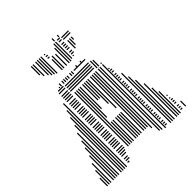

<svg xmlns="http://www.w3.org/2000/svg" viewBox="-249 -1094 1252 1252"><g transform="rotate(-45 377.5 -468.0)"><path d="M20 0H12V-72H20ZM36 0H28V-128H36ZM52 0H44V-176H52ZM76 0H68V-224H76ZM92 0H84V-280H92ZM108 0H100V-328H108ZM124 0H116V-384H124ZM148 0H140V-432H148ZM164 0H156V-488H164ZM180 0H172V-536H180ZM196 0H188V-584H196ZM232 -12H216V-20H232ZM248 -28H216V-36H248ZM248 -44H216V-52H248ZM256 -68H216V-76H256ZM264 -84H216V-92H264ZM272 -100H216V-108H272ZM272 -116H216V-124H272ZM272 -140H216V-148H272ZM272 -156H216V-164H272ZM272 -172H216V-180H272ZM272 -188H216V-196H272ZM272 -212H216V-220H272ZM272 -228H216V-236H272ZM272 -244H216V-252H272ZM272 -260H216V-268H272ZM272 -284H216V-292H272ZM272 -300H216V-308H272ZM272 -316H216V-324H272ZM272 -332H216V-340H272ZM272 -356H216V-364H272ZM272 -372H216V-380H272ZM272 -388H216V-396H272ZM272 -404H216V-412H272ZM272 -428H216V-436H272ZM272 -444H216V-452H272ZM272 -460H216V-468H272ZM272 -476H216V-484H272ZM272 -500H216V-508H272ZM272 -516H216V-524H272ZM272 -532H216V-540H272ZM272 -548H216V-556H272ZM272 -572H216V-580H272ZM272 -588H216V-596H272ZM272 -604H216V-612H272ZM272 -620H216V-628H272ZM272 -644H216V-652H272ZM272 -660H224V-668H272ZM300 -88H292V-584H300ZM316 -88H308V-584H316ZM332 -88H324V-280H332ZM332 -320H324V-584H332ZM348 -88H340V-280H348ZM348 -384H340V-584H348ZM372 -88H364V-280H372ZM372 -440H364V-584H372ZM388 -88H380V-280H388ZM388 -440H380V-584H388ZM404 -88H396V-280H404ZM404 -376H396V-584H404ZM420 -88H412V-280H420ZM420 -320H412V-584H420ZM444 -88H436V-584H444ZM460 -88H452V-584H460ZM476 -88H468V-584H476ZM492 -64H484V-584H492ZM496 -604H280V-612H496ZM496 -620H280V-628H496ZM496 -636H280V-644H496ZM496 -652H280V-660H496ZM516 -16H508V-584H516ZM532 -8H524V-584H532ZM556 0H548V-584H556ZM576 -12H560V-20H576ZM576 -28H560V-36H576ZM576 -44H560V-52H576ZM576 -68H560V-76H576ZM576 -84H560V-92H576ZM576 -100H560V-108H576ZM576 -116H560V-124H576ZM576 -140H560V-148H576ZM576 -156H560V-164H576ZM576 -172H560V-180H576ZM576 -188H560V-196H576ZM576 -212H560V-220H576ZM576 -228H560V-236H576ZM576 -244H560V-252H576ZM576 -260H560V-268H576ZM576 -284H560V-292H576ZM576 -300H560V-308H576ZM576 -316H560V-324H576ZM576 -332H560V-340H576ZM576 -356H560V-364H576ZM576 -372H560V-380H576ZM576 -388H560V-396H576ZM576 -404H560V-412H576ZM576 -428H560V-436H576ZM576 -444H560V-452H576ZM576 -460H560V-468H576ZM576 -476H560V-484H576ZM576 -500H560V-508H576ZM576 -516H560V-524H576ZM568 -532H560V-540H568ZM516 -592H508V-656H516ZM532 -592H524V-648H532ZM556 -592H548V-600H556ZM604 0H596V-440H604ZM620 0H612V-408H620ZM636 0H628V-360H636ZM660 0H652V-304H660ZM676 0H668V-248H676ZM692 0H684V-200H692ZM720 -12H704V-20H720ZM720 -28H704V-36H720ZM720 -44H704V-52H720ZM720 -68H704V-76H720ZM720 -84H704V-92H720ZM720 -100H704V-108H720ZM712 -116H704V-124H712ZM712 -140H704V-148H712ZM748 -8H740V-56H748ZM604 -440H596V-456H604ZM252 -672H244V-680H252ZM268 -672H260V-688H268ZM292 -672H284V-688H292ZM308 -672H300V-688H308ZM324 -672H316V-688H324ZM340 -672H332V-688H340ZM364 -672H356V-688H364ZM380 -672H372V-688H380ZM496 -684H392V-692H496ZM268 -688H260V-696H268ZM292 -688H284V-696H292ZM308 -688H300V-696H308ZM324 -688H316V-696H324ZM340 -688H332V-696H340ZM364 -688H356V-696H364ZM380 -688H372V-696H380ZM428 -688H420V-704H428ZM468 -688H460V-704H468ZM219 -824H211V-904H219ZM235 -800H227V-904H235ZM259 -784H251V-904H259ZM275 -768H267V-904H275ZM291 -760H283V-904H291ZM307 -752H299V-904H307ZM347 -744H339V-840H347ZM343 -860H327V-868H343ZM343 -876H327V-884H343ZM335 -892H327V-900H335ZM363 -744H355V-856H363ZM387 -744H379V-848H387ZM411 -744H403V-880H411ZM427 -744H419V-904H427ZM443 -752H435V-904H443ZM463 -756H455V-764H463ZM479 -772H455V-780H479ZM479 -788H455V-796H479ZM479 -812H455V-820H479ZM479 -828H455V-836H479ZM479 -844H455V-852H479ZM479 -860H455V-868H479ZM479 -884H455V-892H479ZM479 -900H455V-908H479ZM507 -784H499V-856H507ZM523 -800H515V-856H523ZM539 -832H531V-856H539ZM551 -876H487V-884H551ZM551 -892H487V-900H551ZM443 -912H435V-936H443ZM483 -912H475V-928H483Z"/></g></svg>

Font: Rubik Lines
Style: Regular
Weight: 400
Designer: Hubert and Fischer, NaN
Foundry: Hubert and Fischer, NaN
Version: Version 2.201